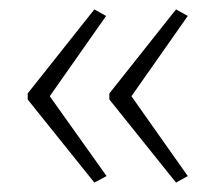

<svg xmlns="http://www.w3.org/2000/svg" viewBox="-20 -480 459 409"><path d="M39 -281V-268L181 -91L207 -105L86 -275L206 -446L181 -460ZM213 -281V-268L355 -91L380 -105L260 -275L380 -446L355 -460Z"/></svg>

Font: Noto Sans Lao Looped UI ExCd ExLt
Style: Regular
Weight: 200
Width: 2
Designer: Mark Frömberg, Ben Mitchell
Foundry: The Fontpad Ltd
Version: Version 1.001